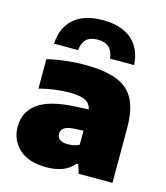

<svg xmlns="http://www.w3.org/2000/svg" viewBox="-120 -901 870 1004"><g transform="rotate(15 315.0 -399.0)"><path d="M226 11Q127.5 11 76.5 -36.5Q25.5 -84 25.5 -155.5Q25.5 -236 87.8 -282Q150 -328 288 -335L361 -338.5Q355 -370.5 327.5 -384.2Q300 -398 239 -398Q205 -398 161.2 -392.2Q117.5 -386.5 79 -376V-535Q126.5 -547 180.8 -553Q235 -559 280 -559Q386.5 -559 452.8 -534.5Q519 -510 549.8 -452.5Q580.5 -395 580.5 -296V0H397.5L382.5 -48H373Q347 -16 308.8 -2.5Q270.5 11 226 11ZM244 -175Q244 -156.5 258.2 -145.5Q272.5 -134.5 301 -134.5Q315.5 -134.5 332 -137.2Q348.5 -140 363.5 -148V-224L311 -221.5Q274.5 -219 259.2 -207Q244 -195 244 -175ZM97 -624Q102 -713 157.2 -761Q212.5 -809 313.5 -809Q413.5 -809 469.2 -761Q525 -713 530.5 -624H400Q392 -703.5 313.5 -703.5Q272 -703.5 251.5 -683.5Q231 -663.5 227 -624Z"/></g></svg>

Font: Encode Sans Semi Expanded Black
Style: Regular
Weight: 900
Width: 6
Designer: Multiple Designers
Foundry: Impallari Type
Version: Version 3.000; ttfautohint (v1.8.3) -l 8 -r 50 -G 200 -x 14 